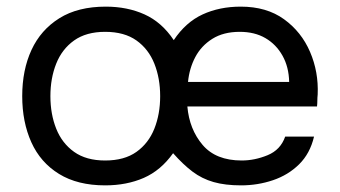

<svg xmlns="http://www.w3.org/2000/svg" viewBox="-20 -553 1025 579"><path d="M297 6Q214 6 158 -28.5Q102 -63 74.5 -124Q47 -185 47 -263Q47 -342 75 -402.5Q103 -463 159 -498Q215 -533 299 -533Q364 -533 416 -509.5Q468 -486 504 -432Q540 -486 591 -509.5Q642 -533 706 -533Q784 -533 836.5 -495Q889 -457 915 -396.5Q941 -336 938 -268Q937 -259 937 -250Q937 -241 936 -232H545Q551 -163 591 -116Q631 -69 709 -69Q748 -69 787 -85Q826 -101 840 -141H927Q915 -90 882 -57.5Q849 -25 803 -9.5Q757 6 707 6Q659 6 624 -4Q589 -14 560.5 -35.5Q532 -57 502 -91Q465 -39 413.5 -16.5Q362 6 297 6ZM297 -69Q355 -69 391.5 -95Q428 -121 445.5 -165Q463 -209 463 -263Q463 -317 445.5 -361Q428 -405 391.5 -431Q355 -457 297 -457Q240 -457 203.5 -431Q167 -405 149.5 -361Q132 -317 132 -263Q132 -209 149.5 -165Q167 -121 203.5 -95Q240 -69 297 -69ZM547 -306H852Q851 -351 832 -385Q813 -419 780.5 -438Q748 -457 703 -457Q654 -457 620.5 -436Q587 -415 569 -381Q551 -347 547 -306Z"/></svg>

Font: Onest
Style: Regular
Weight: 400
Designer: Dmitri Voloshin, Andrey Kudryavtsev
Foundry: Dmitri Voloshin, Andrey Kudryavtsev
Version: Version 1.000;gftools[0.9.33]